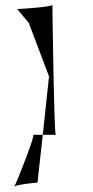

<svg xmlns="http://www.w3.org/2000/svg" viewBox="-20 -726 386 799"><path d="M38 53 40 50C38 51 38 52 38 53ZM40 50C54 41 129 34 136 34L158 -165H118C128 -165 54 22 40 50ZM52 -688 100 -630 184 -408 158 -165H212C205 -165 198 -706 198 -706C198 -696 44 -688 52 -688Z"/></svg>

Font: Ampere
Style: SC
Weight: 400
Version: Version 1